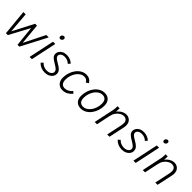

<svg xmlns="http://www.w3.org/2000/svg" viewBox="335 -2153 3586 3586"><g transform="rotate(45 2127.5 -360.0)"><path d="M60 -510H121L154 -94L370 -510H419L458 -93L666 -510H730L464 0H415L374 -402L159 0H109Z M867 -676Q867 -696 882 -712Q897 -728 918 -728Q935 -728 944.5 -717.5Q954 -707 954 -691Q954 -671 939 -655Q924 -639 903 -639Q886 -639 876.5 -649.5Q867 -660 867 -676ZM735 0 843 -510H903L795 0Z M956 -69 996 -108Q1053 -45 1144 -45Q1183 -45 1209.5 -58Q1236 -71 1249.5 -89.5Q1263 -108 1263 -126Q1263 -158 1240.5 -182Q1218 -206 1158 -240Q1091 -278 1062 -309Q1033 -340 1033 -384Q1033 -418 1053 -448.5Q1073 -479 1111 -498.5Q1149 -518 1204 -518Q1248 -518 1292 -501.5Q1336 -485 1367 -453L1330 -412Q1309 -435 1274.5 -450.5Q1240 -466 1198 -466Q1146 -466 1118 -442Q1090 -418 1090 -389Q1090 -363 1111.5 -342Q1133 -321 1189 -289Q1259 -250 1289.5 -216Q1320 -182 1320 -131Q1320 -97 1298.5 -65Q1277 -33 1236 -12.5Q1195 8 1138 8Q1028 8 956 -69Z M1447 -166Q1447 -235 1468 -298.5Q1489 -362 1527 -411.5Q1565 -461 1615.5 -489.5Q1666 -518 1724 -518Q1769 -518 1807 -496.5Q1845 -475 1864 -434L1815 -403Q1799 -434 1776.5 -448.5Q1754 -463 1719 -463Q1674 -463 1635.5 -438.5Q1597 -414 1568 -373Q1539 -332 1523 -281Q1507 -230 1507 -176Q1507 -111 1535 -79Q1563 -47 1611 -47Q1655 -47 1694 -68.5Q1733 -90 1762 -126L1800 -91Q1765 -48 1716.5 -20Q1668 8 1606 8Q1535 8 1491 -37.5Q1447 -83 1447 -166Z M1928 -166Q1928 -235 1949 -298.5Q1970 -362 2008 -411.5Q2046 -461 2096.5 -489.5Q2147 -518 2207 -518Q2280 -518 2324 -472.5Q2368 -427 2368 -344Q2368 -275 2347 -211.5Q2326 -148 2288 -98.5Q2250 -49 2199.5 -20.5Q2149 8 2089 8Q2016 8 1972 -37.5Q1928 -83 1928 -166ZM1988 -176Q1988 -111 2016.5 -79Q2045 -47 2094 -47Q2140 -47 2179 -71.5Q2218 -96 2247 -137Q2276 -178 2292 -229Q2308 -280 2308 -334Q2308 -399 2280 -431Q2252 -463 2202 -463Q2156 -463 2117 -438.5Q2078 -414 2049 -373Q2020 -332 2004 -281Q1988 -230 1988 -176Z M2454 0 2536 -388Q2541 -413 2544 -436.5Q2547 -460 2547 -485V-510H2603L2600 -417Q2632 -464 2680.5 -491Q2729 -518 2778 -518Q2816 -518 2847.5 -500.5Q2879 -483 2898 -450Q2917 -417 2917 -370Q2917 -343 2911 -314L2844 0H2784L2850 -312Q2856 -341 2856 -364Q2856 -415 2830 -440Q2804 -465 2760 -465Q2724 -465 2685.5 -443Q2647 -421 2616.5 -379.5Q2586 -338 2573 -278L2514 0Z M2992 -69 3032 -108Q3089 -45 3180 -45Q3219 -45 3245.5 -58Q3272 -71 3285.5 -89.5Q3299 -108 3299 -126Q3299 -158 3276.5 -182Q3254 -206 3194 -240Q3127 -278 3098 -309Q3069 -340 3069 -384Q3069 -418 3089 -448.5Q3109 -479 3147 -498.5Q3185 -518 3240 -518Q3284 -518 3328 -501.5Q3372 -485 3403 -453L3366 -412Q3345 -435 3310.5 -450.5Q3276 -466 3234 -466Q3182 -466 3154 -442Q3126 -418 3126 -389Q3126 -363 3147.5 -342Q3169 -321 3225 -289Q3295 -250 3325.5 -216Q3356 -182 3356 -131Q3356 -97 3334.5 -65Q3313 -33 3272 -12.5Q3231 8 3174 8Q3064 8 2992 -69Z M3608 -676Q3608 -696 3623 -712Q3638 -728 3659 -728Q3676 -728 3685.5 -717.5Q3695 -707 3695 -691Q3695 -671 3680 -655Q3665 -639 3644 -639Q3627 -639 3617.5 -649.5Q3608 -660 3608 -676ZM3476 0 3584 -510H3644L3536 0Z M3724 0 3806 -388Q3811 -413 3814 -436.5Q3817 -460 3817 -485V-510H3873L3870 -417Q3902 -464 3950.5 -491Q3999 -518 4048 -518Q4086 -518 4117.5 -500.5Q4149 -483 4168 -450Q4187 -417 4187 -370Q4187 -343 4181 -314L4114 0H4054L4120 -312Q4126 -341 4126 -364Q4126 -415 4100 -440Q4074 -465 4030 -465Q3994 -465 3955.5 -443Q3917 -421 3886.5 -379.5Q3856 -338 3843 -278L3784 0Z"/></g></svg>

Font: Radio Canada Light
Style: Italic
Weight: 300
Italic angle: -12°
Designer: Charles Daoud, Etienne Aubert Bonn, Alexandre Saumier Demers, Jacques Le Bailly
Foundry: Radio-Canada
Version: Version 2.104; ttfautohint (v1.8.4.7-5d5b);gftools[0.9.28.de